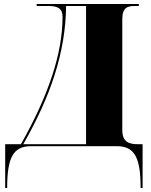

<svg xmlns="http://www.w3.org/2000/svg" viewBox="-20 -734 758 964"><path d="M6 210H16C16 55 47 0 136 0H566C655 0 686 55 686 210H696V-10H674C629 -10 594 -19 594 -82V-637C594 -696 620 -704 657 -704H677V-714H164V-704H221C272 -704 294 -691 294 -649C294 -465 223 -254 85 -10H6ZM97 -10C234 -251 309 -469 312 -704H412V-10Z"/></svg>

Font: Noto Serif Display ExtraBold
Style: Regular
Weight: 800
Designer: Monotype Design Team
Foundry: Monotype Imaging Inc.
Version: Version 2.009